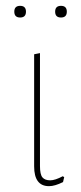

<svg xmlns="http://www.w3.org/2000/svg" viewBox="-20 -635 277 658"><path d="M29 -595Q29 -615 49 -615Q69 -615 69 -595Q69 -575 49 -575Q29 -575 29 -595ZM169 -595Q169 -615 189 -615Q209 -615 209 -595Q209 -575 189 -575Q169 -575 169 -595ZM148 3Q97 3 97 -65V-449L117 -453V-66Q117 -37 125.5 -27Q134 -17 152 -17Q169 -17 195 -31L200 -28L196 -11Q168 3 148 3Z"/></svg>

Font: Alegreya Sans Thin
Style: Regular
Weight: 100
Designer: Juan Pablo del Peral
Foundry: Huerta Tipografica
Version: Version 2.007